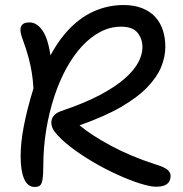

<svg xmlns="http://www.w3.org/2000/svg" viewBox="-20 -730 727 763"><path d="M118 13Q90 13 76 -19Q62 -51 62 -110Q62 -162 74.5 -228Q87 -294 113 -379Q111 -412 106.5 -440.5Q102 -469 93.5 -501Q85 -533 70 -574Q57 -607 63.5 -624Q70 -641 97 -641Q129 -641 152.5 -603Q176 -565 185 -474L160 -468Q198 -552 246.5 -605.5Q295 -659 352 -684.5Q409 -710 471 -710Q514 -710 546 -697Q578 -684 598 -661.5Q618 -639 627.5 -609Q637 -579 637 -544Q637 -505 621 -465Q605 -425 566.5 -384.5Q528 -344 462 -305.5Q396 -267 296 -232Q344 -192 422.5 -150Q501 -108 597 -77Q634 -66 646 -55Q658 -44 658 -31Q658 -10 644 1Q630 12 600 12Q577 12 536 -1Q495 -14 446.5 -36Q398 -58 349.5 -86.5Q301 -115 260.5 -146Q220 -177 196 -208Q185 -224 184 -240Q183 -256 193 -269Q203 -282 224 -289Q316 -320 378 -353Q440 -386 477 -419Q514 -452 530 -483Q546 -514 546 -542Q546 -576 526.5 -600Q507 -624 461 -624Q419 -624 380 -604Q341 -584 306.5 -547Q272 -510 244 -459Q216 -408 195.5 -345.5Q175 -283 163.5 -213Q152 -143 152 -67Q152 -34 149 -16.5Q146 1 139 7Q132 13 118 13Z"/></svg>

Font: Shantell Sans
Style: Regular
Weight: 400
Designer: Stephen Nixon, Anya Danilova, Shantell Martin
Foundry: Arrow Type
Version: Version 1.008;[ac192a2d6]